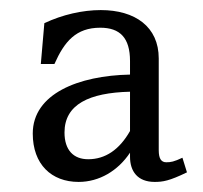

<svg xmlns="http://www.w3.org/2000/svg" viewBox="-20 -720 403 381"><path d="M180 -700C144 -700 104 -691 68 -674L61 -593H88C108 -638 131 -665 179 -665C218 -665 238 -645 238 -599V-572C136 -570 45 -534 45 -455C45 -394 82 -359 136 -359C177 -359 214 -381 238 -417V-409C238 -380 253 -359 287 -359C303 -359 316 -361 351 -378L342 -407C325 -399 319 -398 310 -398C300 -398 295 -405 295 -422V-604C295 -667 248 -700 180 -700ZM108 -457C108 -513 157 -536 238 -538V-460C217 -423 189 -404 155 -404C126 -404 108 -422 108 -457Z"/></svg>

Font: LT Superior Serif ExtraBold
Style: Regular
Weight: 800
Designer: Daniel Lyons
Foundry: LyonsType
Version: Version 2.120;FEAKit 1.0